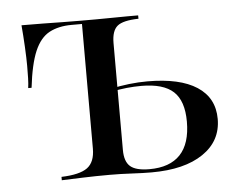

<svg xmlns="http://www.w3.org/2000/svg" viewBox="-39 -460 628 505"><g transform="rotate(-5 275.5 -207.5)"><path d="M104.8 0V-8.9Q153.2 -10.5 173.4 -25.4Q193.5 -40.3 193.5 -75.8V-404.8H166.1Q131.5 -404.8 107.3 -391.9Q83.1 -379 68.5 -345.2Q54 -311.3 46.8 -249.2H37.9Q39.5 -260.5 39.9 -275.4Q40.3 -290.3 40.3 -308.1Q40.3 -327.4 38.7 -358.1Q37.1 -388.7 34.7 -415.3Q65.3 -415.3 91.9 -414.9Q118.5 -414.5 143.1 -414.1Q167.7 -413.7 189.9 -413.7Q212.1 -413.7 232.3 -413.7Q253.2 -413.7 274.6 -414.1Q296 -414.5 314.5 -414.5Q333.1 -414.5 342.7 -414.5V-405.6Q301.6 -404.8 286.7 -392.3Q271.8 -379.8 271.8 -347.6V-65.3Q271.8 -34.7 286.7 -21.8Q301.6 -8.9 337.1 -8.9Q391.1 -8.9 418.5 -37.9Q446 -66.9 446 -125Q446 -179.8 419.4 -204.4Q392.7 -229 334.7 -229Q316.1 -229 296 -227Q275.8 -225 254 -220.2V-228.2Q278.2 -233.9 303.2 -236.7Q328.2 -239.5 351.6 -239.5Q437.1 -239.5 482.3 -210.1Q527.4 -180.6 527.4 -125Q527.4 -66.9 478.2 -33.5Q429 0 341.9 0Q319.4 0 290.3 -1.6Q261.3 -3.2 231.5 -3.2Q196 -3.2 160.1 -2Q124.2 -0.8 104.8 0Z"/></g></svg>

Font: Playfair 144pt
Style: Regular
Weight: 400
Designer: Claus Eggers Sørensen
Foundry: Claus Eggers Sørensen
Version: Version 2.001;gftools[0.9.30]